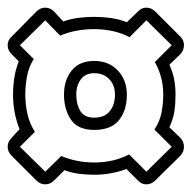

<svg xmlns="http://www.w3.org/2000/svg" viewBox="-32 -562 500 501"><path d="M214 -518Q236 -518 257.5 -515Q279 -512 299 -504L328 -532Q337 -542 350 -542Q363 -542 373 -532L439 -466Q448 -457 448 -444Q448 -431 439 -421L410 -393Q419 -373 422.5 -354.5Q426 -336 426 -315Q426 -292 423 -271.5Q420 -251 410 -230L439 -202Q448 -192 448 -179Q448 -166 439 -156L373 -91Q363 -81 350 -81Q337 -81 328 -91L298 -121Q257 -106 214 -106Q193 -106 174 -108.5Q155 -111 136 -118L109 -91Q99 -81 86 -81Q73 -81 63 -91L-2 -156Q-12 -166 -12 -179Q-12 -192 -2 -202L19 -225Q10 -248 6 -270Q2 -292 2 -315Q2 -338 5.5 -360Q9 -382 17 -402L-2 -421Q-12 -431 -12 -444Q-12 -457 -2 -466L63 -532Q73 -542 86 -542Q99 -542 109 -532L133 -506Q153 -513 173.5 -515.5Q194 -518 214 -518ZM167 -315Q167 -290 177.5 -272.5Q188 -255 214 -255Q241 -255 254.5 -272Q268 -289 268 -315Q268 -340 253 -355.5Q238 -371 214 -371Q191 -371 179 -355Q167 -339 167 -315ZM135 -315Q135 -353 155 -378Q175 -403 214 -403Q252 -403 275.5 -378Q299 -353 299 -315Q299 -274 278.5 -248.5Q258 -223 214 -223Q171 -223 153 -250Q135 -277 135 -315ZM214 -486Q191 -486 168.5 -482Q146 -478 125 -469L86 -509L20 -444L56 -408Q43 -387 38.5 -363Q34 -339 34 -315Q34 -290 39.5 -265Q45 -240 59 -218L20 -179L86 -114L128 -155Q168 -138 214 -138Q264 -138 305 -159L350 -114L416 -179L371 -224Q385 -245 389.5 -268.5Q394 -292 394 -315Q394 -338 388.5 -359.5Q383 -381 372 -400L416 -444L350 -509L306 -465Q285 -476 261.5 -481Q238 -486 214 -486Z"/></svg>

Font: Lichte PostBus
Style: Regular
Weight: 400
Designer: Peter Wiegel
Version: Version 1.001